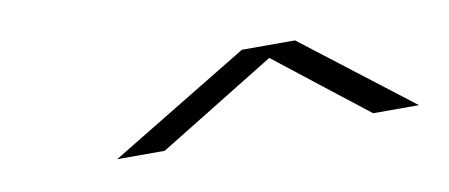

<svg xmlns="http://www.w3.org/2000/svg" viewBox="-28 -788 545 233"><g transform="rotate(-10 244.0 -671.0)"><path d="M103 -618.5 275 -723H340.5L475 -619.5H418.5L306 -707.5L161.5 -618.5Z"/></g></svg>

Font: Anybody UltraExpanded Light
Style: Italic
Weight: 300
Width: 9
Italic angle: -10°
Designer: Tyler Finck
Foundry: Etcetera Type Company
Version: Version 1.010; ttfautohint (v1.8.3) -l 8 -r 50 -G 200 -x 14 